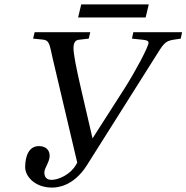

<svg xmlns="http://www.w3.org/2000/svg" viewBox="-20 -838 845 870"><path d="M334 -759H640L654 -818H348ZM94 -80C94 -40 137 12 216 12C239 12 312 7 373 -88L703 -611C734 -659 744 -654 799 -663L805 -692H584L578 -663L626 -658C643 -656 653 -654 653 -644C653 -626 592 -512 546 -440L400 -212H399L348 -432C324 -535 313 -595 313 -620C313 -648 324 -657 339 -658L382 -663L389 -692H137L130 -663L170 -659C206 -657 204 -636 219 -572L330 -101L323 -89C299 -48 246 -23 214 -23C188 -23 181 -39 181 -57C181 -77 205 -104 205 -132C205 -158 188 -176 156 -176C114 -176 94 -136 94 -80Z"/></svg>

Font: Heuristica
Style: Italic
Weight: 400
Italic angle: -13°
Version: Version 1.0.1